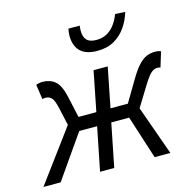

<svg xmlns="http://www.w3.org/2000/svg" viewBox="-123 -829 935 935"><g transform="rotate(-15 345.0 -361.5)"><path d="M-17.4 0 175.8 -261.4 155.7 -351.5Q146.4 -393.3 134.3 -405.1Q122.1 -417 104.3 -417Q99.2 -417 96.1 -416.6Q93 -416.3 88.6 -414.3L77.5 -489.4Q93.7 -495.6 110.6 -495.6Q147.7 -495.6 173 -474.6Q198.4 -453.7 211.9 -394.1L235.9 -285.3H325.8L365.6 -486.1H437L397.2 -285.3H484.6L549.2 -394.1Q572.9 -434 593.3 -456Q613.7 -478.1 633.7 -486.8Q653.7 -495.6 677.2 -495.6Q686.2 -495.6 694.3 -494Q702.3 -492.5 706.8 -490.1L683.7 -414.3Q679 -416.3 675.6 -416.6Q672.2 -417 668.1 -417Q652.3 -417 637.4 -404.5Q622.5 -391.9 597.3 -351.5L534 -248.7L622.6 0H543.3L473.2 -218.1H383.1L339.5 0H268.1L311.7 -218.1H221.6L69.4 0ZM408.7 -572Q351.4 -572 323.4 -599.7Q295.5 -627.4 295.5 -678.8Q295.5 -686.3 296.8 -695.9Q298.1 -705.4 299.5 -713.2H356.6Q355.6 -704.4 355.1 -698.4Q354.6 -692.5 354.6 -687.5Q354.6 -656.7 369.3 -640.7Q383.9 -624.7 418.1 -624.7Q449.1 -624.7 472.2 -638Q495.3 -651.3 511.4 -673.7Q527.5 -696 537.5 -723.2L588.1 -720.5Q576.6 -681.4 553.6 -647.5Q530.6 -613.6 494.8 -592.8Q459 -572 408.7 -572Z"/></g></svg>

Font: Source Sans 3
Style: Italic
Weight: 200
Italic angle: -11°
Designer: Paul D. Hunt
Foundry: Adobe
Version: Version 3.046;hotconv 1.0.118;makeotfexe 2.5.65603